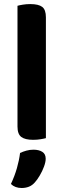

<svg xmlns="http://www.w3.org/2000/svg" viewBox="-20 -679 311 942"><path d="M65.8 -264 205.2 -259.9V-1.3Q196.3 1.3 179.3 4.1Q162.4 7 142.5 7Q103 7 84.4 -7.1Q65.8 -21.2 65.8 -58.1ZM205.2 -188.3 65.8 -192V-650.6Q74.8 -653.3 91.9 -656.1Q109 -659 128.6 -659Q169.1 -659 187.1 -645.2Q205.2 -631.4 205.2 -593.9ZM151.3 215.5Q138 230.8 121.6 237.1Q105.2 243.4 86.2 243.4Q54 243.4 33.5 223.8Q52.1 184.2 63.1 145.5Q74.1 106.9 78.4 71.6Q92 65 109.1 60.2Q126.2 55.4 144.1 55.4Q170.7 55.4 187.4 65.9Q204.2 76.3 204.2 99.9Q204.2 115.9 195.9 138.4Q187.6 160.9 175.4 181.5Q163.3 202.2 151.3 215.5Z"/></svg>

Font: Baloo Tammudu 2
Style: Regular
Weight: 400
Designer: Maithili Shingre, Omkar Shende and Ek Type
Foundry: Ek Type
Version: Version 1.700